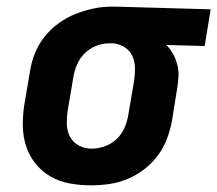

<svg xmlns="http://www.w3.org/2000/svg" viewBox="-20 -548 652 576"><path d="M253 8Q221 8 190 2.5Q159 -3 132.5 -18Q106 -33 87 -56.5Q68 -80 58.5 -109Q49 -138 48.5 -170Q48 -202 53 -234L70 -334Q74 -361 84.5 -387.5Q95 -414 113 -437Q131 -460 155 -477.5Q179 -495 205 -505.5Q231 -516 258.5 -522Q286 -528 313 -528H331L612 -520L594 -410L479 -413Q491 -401 499 -386.5Q507 -372 511.5 -355.5Q516 -339 515.5 -321.5Q515 -304 512 -286L496 -186Q491 -159 481 -132Q471 -105 453.5 -81.5Q436 -58 412.5 -40Q389 -22 362.5 -11Q336 0 308 4Q280 8 253 8ZM254 -102Q274 -102 294 -109Q314 -116 329.5 -130.5Q345 -145 353.5 -164.5Q362 -184 365 -204L382 -304Q385 -323 385 -342.5Q385 -362 377.5 -379Q370 -396 354.5 -406Q339 -416 320 -418H307Q287 -418 267.5 -410Q248 -402 233.5 -387.5Q219 -373 211 -354Q203 -335 200 -316L183 -216Q180 -196 180.5 -175.5Q181 -155 190 -138Q199 -121 216.5 -111.5Q234 -102 254 -102Z"/></svg>

Font: Iosevka XBd Ex Obl
Style: Regular
Weight: 800
Width: 7
Italic angle: -9°
Monospace: yes
Designer: Belleve Invis
Foundry: Belleve Invis
Version: Version 32.5.0; ttfautohint (v1.8.4)